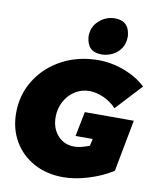

<svg xmlns="http://www.w3.org/2000/svg" viewBox="-104 -1060 951 1156"><g transform="rotate(10 371.5 -482.0)"><path d="M662.5 -76Q598.5 -35 516.2 -9.5Q434 16 361 16Q260 16 181.8 -27Q103.5 -70 60 -145.2Q16.5 -220.5 16.5 -316.5Q16.5 -429.5 74 -520.2Q131.5 -611 230.2 -663Q329 -715 450 -715Q532 -715 610.8 -685Q689.5 -655 741.5 -605L594.5 -446.5Q562.5 -481.5 517.2 -502Q472 -522.5 429 -522.5Q382 -522.5 342 -497.5Q302 -472.5 278.5 -429Q255 -385.5 255 -333.5Q255 -264.5 294.5 -220.8Q334 -177 396 -177Q433 -177 488 -198.5L498 -241.5H393L423 -392.5H722.5ZM460 -752Q373 -752 366 -845Q366 -907 409 -943Q450 -980 505 -980Q592 -980 599 -887Q599 -842.5 578.8 -812.5Q558.5 -782.5 526.8 -767.2Q495 -752 460 -752Z"/></g></svg>

Font: Argentum Sans Black
Style: Italic
Weight: 900
Italic angle: -11°
Designer: Julieta Ulanovsky (font), Cristiano Sobral (main changes and remaster)
Foundry: Julieta Ulanovsky (font), Cristiano Sobral (main changes and remaster)
Version: Version 2.007;June 15, 2022;FontCreator 14.0.0.2814 64-bit; 